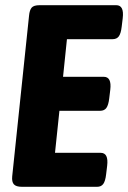

<svg xmlns="http://www.w3.org/2000/svg" viewBox="-20 -720 494 740"><path d="M65 0Q42 0 33.5 -9.5Q25 -19 27 -40L92 -660Q94 -681 102 -690.5Q110 -700 133 -700H428Q459 -700 453 -650L449 -617Q446 -591 438 -580Q430 -569 414 -569H238L223 -424H380Q411 -424 405 -374L401 -341Q398 -315 390 -304Q382 -293 366 -293H209L192 -131H368Q399 -131 393 -81L389 -48Q386 -22 378 -11Q370 0 354 0Z"/></svg>

Font: Asap Condensed
Style: Bold Italic
Weight: 700
Width: 3
Italic angle: -6°
Designer: Pablo Cosgaya
Foundry: Omnibus-Type
Version: Version 3.001; ttfautohint (v1.8.4.7-5d5b)